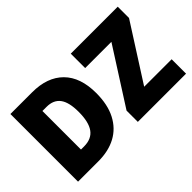

<svg xmlns="http://www.w3.org/2000/svg" viewBox="-100 -1074 1433 1433"><g transform="rotate(-45 616.5 -357.0)"><path d="M634 -372Q634 -250 591 -167Q548 -84 470 -42Q392 0 284 0H70V-714H299Q459 -714 546.5 -626Q634 -538 634 -372ZM442 -365Q442 -467 406.5 -514Q371 -561 299 -561H255V-154H287Q367 -154 404.5 -206Q442 -258 442 -365ZM1210 0H701V-119L984 -562H707V-714H1203V-595L920 -152H1210Z"/></g></svg>

Font: Noto Sans SemiCondensed Black
Style: Regular
Weight: 900
Width: 4
Designer: Monotype Design Team
Foundry: Monotype Imaging Inc.
Version: Version 2.013; ttfautohint (v1.8.4.7-5d5b)